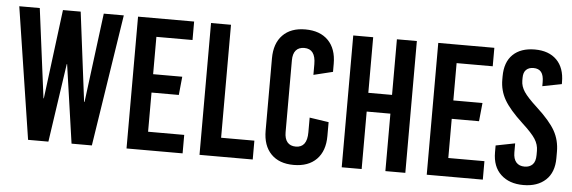

<svg xmlns="http://www.w3.org/2000/svg" viewBox="-47 -858 3026 1016"><g transform="rotate(5 1465.5 -350.0)"><path d="M465.8 0H357.9L297.9 -417H295.9L234.9 0H127L19 -700.2H127.9L189 -226.1H190.9L251 -700.2H345.2L404.8 -226.1H407.2L467.8 -700.2H574.2Z M947.8 -602.1H755.9V-403.8H910.6L900.9 -306.2H755.9V-98.1H947.8V0H649.9V-700.2H947.8Z M1143.6 -100.1H1320.3V0H1037.6V-700.2H1143.6Z M1538.1 -710Q1616.2 -710 1659.7 -665.8Q1703.1 -621.6 1703.1 -542V-499L1601.1 -474.1V-530.8Q1601.1 -611.8 1541 -611.8Q1511.7 -611.8 1496.3 -593.8Q1481 -575.7 1481 -541V-159.2Q1481 -124.5 1496.3 -106.2Q1511.7 -87.9 1541 -87.9Q1601.1 -87.9 1601.1 -168.9V-247.1L1703.1 -231.9V-158.2Q1703.1 -78.6 1659.7 -34.4Q1616.2 9.8 1538.1 9.8Q1460.9 9.8 1418 -34.4Q1375 -78.6 1375 -158.2V-542Q1375 -621.6 1418 -665.8Q1460.9 -710 1538.1 -710Z M2130.9 0H2024.9V-305.2H1898.9V0H1793V-700.2H1898.9V-404.8H2024.9V-700.2H2130.9Z M2542.5 -602.1H2350.6V-403.8H2505.4L2495.6 -306.2H2350.6V-98.1H2542.5V0H2244.6V-700.2H2542.5Z M2757.3 -710Q2831.5 -710 2873.3 -668.2Q2915 -626.5 2915 -549.8V-540L2813 -520V-542Q2813 -577.6 2799.6 -594.7Q2786.1 -611.8 2758.3 -611.8Q2733.9 -611.8 2719.5 -597.9Q2705.1 -584 2705.1 -555.2V-540Q2705.1 -510.3 2724.1 -481.4Q2743.2 -452.6 2794.4 -405.8Q2865.2 -340.8 2892.8 -291.5Q2920.4 -242.2 2920.4 -181.2V-147Q2920.4 -71.3 2876.7 -30.8Q2833 9.8 2758.3 9.8Q2683.1 9.8 2638.7 -32Q2594.2 -73.7 2594.2 -149.9V-186L2696.3 -206.1V-158.2Q2696.3 -123.5 2711.9 -105.7Q2727.5 -87.9 2756.3 -87.9Q2782.7 -87.9 2798.6 -103.8Q2814.5 -119.6 2814.5 -154.8V-176.8Q2814.5 -210 2795.7 -239.3Q2776.9 -268.6 2725.1 -315.9Q2654.8 -380.9 2627 -429.7Q2599.1 -478.5 2599.1 -536.1V-553.2Q2599.1 -629.4 2640.9 -669.7Q2682.6 -710 2757.3 -710Z"/></g></svg>

Font: BaseOne
Style: Regular
Weight: 400
Designer: Domenico Catapano
Foundry: Design by Basse
Version: Version 1.000;PS 001.001;hotconv 1.0.56